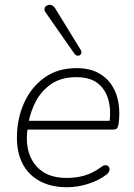

<svg xmlns="http://www.w3.org/2000/svg" viewBox="-20 -778 563 806"><path d="M261 8Q196 8 148.5 -17Q101 -42 76 -88.5Q51 -135 51 -200Q51 -277 80 -343.5Q109 -410 165 -451Q221 -492 301 -492Q355 -492 391.5 -472.5Q428 -453 449.5 -420Q471 -387 477.5 -345Q484 -303 478 -259Q476 -245 471 -239.5Q466 -234 453 -234H80L86 -271H458L439 -259Q447 -313 435.5 -357Q424 -401 391.5 -427.5Q359 -454 300 -454Q237 -454 195.5 -425.5Q154 -397 131 -353.5Q108 -310 100 -264L97 -246Q81 -150 124.5 -90.5Q168 -31 259 -31Q301 -31 336 -41.5Q371 -52 405 -77Q414 -84 421 -84.5Q428 -85 433 -81.5Q438 -78 439.5 -72Q441 -66 438 -58.5Q435 -51 427 -45Q394 -20 349.5 -6Q305 8 261 8ZM292 -553 172 -725Q166 -733 166.5 -740Q167 -747 172 -751.5Q177 -756 184 -757.5Q191 -759 198.5 -755.5Q206 -752 211 -744L318 -570Q323 -562 321.5 -555.5Q320 -549 315 -546Q310 -543 303.5 -544.5Q297 -546 292 -553Z"/></svg>

Font: Nunito ExtraLight ExtraLight
Style: Italic
Weight: 250
Italic angle: -9°
Version: Version 3.602